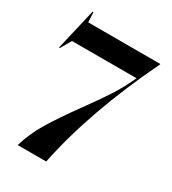

<svg xmlns="http://www.w3.org/2000/svg" viewBox="-187 -868 863 966"><g transform="rotate(30 244.5 -385.0)"><path d="M254 -322Q315 -405 353.5 -465Q392 -525 421 -590H46L11 -529H6L62 -770H67L70 -712H489V-710Q303 -325 237 0H72V-2Q95 -79 137 -148.5Q179 -218 254 -322Z"/></g></svg>

Font: Nyght Serif Medium
Style: Regular
Weight: 500
Designer: Maksym Kobuzan
Version: Version 0.410